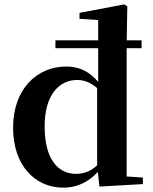

<svg xmlns="http://www.w3.org/2000/svg" viewBox="-20 -839 698 875"><path d="M232.6 -619.3H625.3V-655.2H232.6ZM183.4 -263C183.4 -408.2 250.7 -474.6 331.9 -474.6C369.1 -474.6 403.6 -459.1 440.3 -420.6L459.1 -434.9H450C404.8 -504.5 351.2 -535.7 281.5 -535.7C147.4 -535.7 39.6 -432.3 39.6 -256.9C39.6 -86.4 138.5 16.2 268.5 16.2C340.4 16.2 401.9 -18.5 448.3 -83.1L455.7 -92.6L437.8 -100.9C402.9 -61.9 367.8 -46.7 326.3 -46.7C244.5 -46.7 183.4 -113.3 183.4 -263ZM631.1 0V-29.9L557.2 -34.7V-641.7L560.2 -810L545.9 -819L342.4 -780.3V-753.3L427.4 -747.6V-452.2L422.7 -442.6V-81.9L423.4 -80.3L433 11.2Z"/></svg>

Font: Source Han Serif CN VF
Style: Regular
Weight: 250
Designer: Ryoko NISHIZUKA 西塚涼子 (kana & ideographs); Frank Grießhammer (Latin, Greek & Cyrillic); Wenlong ZHANG 张文龙 (bopomofo); San
Foundry: Adobe
Version: Version 2.002;hotconv 1.1.0;makeotfexe 2.6.0